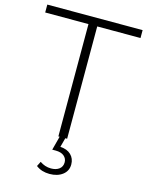

<svg xmlns="http://www.w3.org/2000/svg" viewBox="-134 -782 830 1080"><g transform="rotate(15 281.5 -241.5)"><path d="M256 0V-654H4V-700H559V-654H307V0ZM262 217Q239 217 219.5 211Q200 205 183 192L197 164Q211 174 227.5 179.5Q244 185 262 185Q292 185 310 171Q328 157 328 132Q328 110 311 95.5Q294 81 262 81H242L265 -6H298L282 54Q322 56 344.5 78Q367 100 367 134Q367 172 337.5 194.5Q308 217 262 217Z"/></g></svg>

Font: Modern
Style: Regular
Weight: 300
Designer: Julieta Ulanovsky
Foundry: Julieta Ulanovsky
Version: Version 8.000